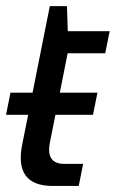

<svg xmlns="http://www.w3.org/2000/svg" viewBox="-42 -616 392 636"><path d="M65.9 -309.1 123 -595.7H179.7L182.6 -512.7H321.3L306.6 -439.5H182.1L156.2 -309.1H280.8L266.1 -235.8H141.6L123.5 -145Q108.9 -73.2 170.9 -73.2H233.4L218.8 0H132.8Q3.9 0 31.7 -138.2L51.3 -235.8H-22L-7.3 -309.1Z"/></svg>

Font: Sansation
Style: Italic
Weight: 400
Designer: Bernd Montag
Version: Version 1.301